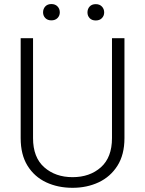

<svg xmlns="http://www.w3.org/2000/svg" viewBox="-20 -895 698 925"><path d="M519.5 -710.9H579.6V-229.5Q579.6 -149.9 545.9 -96.7Q512.2 -43.5 455.6 -16.8Q398.9 9.8 329.6 9.8Q258.8 9.8 202.1 -16.8Q145.5 -43.5 112.5 -96.7Q79.6 -149.9 79.6 -229.5V-710.9H139.2V-229.5Q139.2 -136.7 193.1 -89.1Q247.1 -41.5 329.6 -41.5Q412.6 -41.5 466.1 -89.1Q519.5 -136.7 519.5 -229.5ZM187.5 -835.4Q187.5 -852.5 198.2 -864Q209 -875.5 227.5 -875.5Q246.1 -875.5 257.1 -864Q268.1 -852.5 268.1 -835.4Q268.1 -819.3 257.1 -808.1Q246.1 -796.9 227.5 -796.9Q209 -796.9 198.2 -808.1Q187.5 -819.3 187.5 -835.4ZM401.4 -835Q401.4 -852.1 411.9 -863.5Q422.4 -875 441.4 -875Q460 -875 470.9 -863.5Q481.9 -852.1 481.9 -835Q481.9 -818.8 470.9 -807.6Q460 -796.4 441.4 -796.4Q422.4 -796.4 411.9 -807.6Q401.4 -818.8 401.4 -835Z"/></svg>

Font: Vazirmatn UI FD ExtraLight
Style: Regular
Weight: 200
Designer: Saber Rastikerdar
Foundry: Saber Rastikerdar
Version: Version 33.003